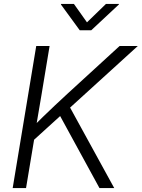

<svg xmlns="http://www.w3.org/2000/svg" viewBox="-20 -963 726 983"><path d="M130.9 -226.1 137.7 -303.2Q169.9 -335.4 200.4 -365.2Q231 -395 262 -424.1Q293 -453.1 325.2 -482.9L592.3 -727.5H685.5L323.7 -398.4L318.4 -396.5ZM44.9 0 165.5 -727.5H233.9L191.9 -474.1L164.1 -310.5L159.2 -275.4L113.3 0ZM489.3 0 280.8 -381.8 327.1 -433.6 564.9 0ZM358.4 -942.9 425.3 -848.6 522.5 -942.9H589.4L588.4 -939.9L447.3 -808.1H388.2L292 -939.9L292.5 -942.9Z"/></svg>

Font: Inter 20pt Light
Style: Italic
Weight: 300
Italic angle: -9.3988°
Version: Version 4.001;git-66647c0bb